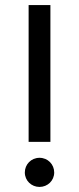

<svg xmlns="http://www.w3.org/2000/svg" viewBox="-20 -730 312 758"><path d="M78 -49C78 -17 104 8 136 8C168 8 194 -17 194 -49C194 -81 169 -107 136 -107C103 -107 78 -81 78 -49ZM93 -170H179V-710H93Z"/></svg>

Font: Radis Sans
Style: Regular
Weight: 400
Designer: Gaël Goy
Foundry: Gaël Goy
Version: 1.0